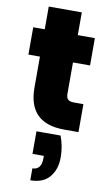

<svg xmlns="http://www.w3.org/2000/svg" viewBox="-109 -749 639 1129"><g transform="rotate(10 210.5 -184.5)"><path d="M143.1 38.1H287.1Q310.1 100.6 310.1 164.1Q310.1 237.3 271.5 282.7Q232.9 328.1 157.2 328.1V256.8Q210.9 256.8 210.9 186V172.9H143.1ZM86.9 -212.9V-397.9H18.1V-561H86.9V-696.8H284.2V-561H386.2V-397.9H284.2V-210Q284.2 -187.5 294.9 -177.2Q305.7 -167 330.1 -167H387.2V0H301.8Q86.9 0 86.9 -212.9Z"/></g></svg>

Font: Poppins ExtraBold
Style: Regular
Weight: 800
Designer: Ninad Kale (Devanagari), Jonny Pinhorn (Latin)
Foundry: Indian Type Foundry
Version: Version 3.200;PS 1.000;hotconv 16.6.54;makeotf.lib2.5.65590